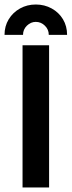

<svg xmlns="http://www.w3.org/2000/svg" viewBox="-22 -824 315 844"><path d="M77.1 0V-625H193.8V0ZM-2.1 -670.8Q-2.1 -709 16.3 -739.2Q34.7 -769.4 66 -786.8Q97.2 -804.2 135.4 -804.2Q173.6 -804.2 205.2 -786.8Q236.8 -769.4 254.9 -739.2Q272.9 -709 272.9 -670.8H192.4Q192.4 -694.4 175.3 -711.1Q158.3 -727.8 135.4 -727.8Q113.2 -727.8 96.2 -711.1Q79.2 -694.4 79.2 -670.8Z"/></svg>

Font: Afacad Flux SemiBold
Style: Regular
Weight: 600
Designer: Kristian Moeller
Foundry: Dicotype
Version: Version 1.100